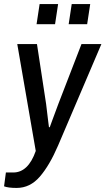

<svg xmlns="http://www.w3.org/2000/svg" viewBox="-37 -743 519 945"><path d="M-17 174 -8 106H28Q102 106 139 0L48 -526H145L190 -231L200 -148L204 -117H208L220 -150Q242 -210 250 -231L364 -526H462L249 -27Q207 71 159 126.5Q111 182 45 182Q3 182 -17 174ZM158 -723H249L234 -624H143ZM316 -723H407L392 -624H301Z"/></svg>

Font: Archivo Narrow Medium
Style: Italic
Weight: 500
Italic angle: -8°
Designer: Hector Gatti
Foundry: Omnibus-Type
Version: Version 2.001